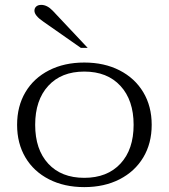

<svg xmlns="http://www.w3.org/2000/svg" viewBox="-20 -756 691 786"><path d="M50 -245Q50 -321 84 -378.5Q118 -436 180.5 -468Q243 -500 325 -500Q407 -500 469.5 -468Q532 -436 566.5 -378.5Q601 -321 601 -245Q601 -169 566.5 -111.5Q532 -54 469.5 -22Q407 10 325 10Q243 10 180.5 -22Q118 -54 84 -111.5Q50 -169 50 -245ZM527 -245Q527 -346 473 -404.5Q419 -463 325 -463Q231 -463 177.5 -404.5Q124 -346 124 -245Q124 -144 177.5 -86Q231 -28 325 -28Q419 -28 473 -86Q527 -144 527 -245ZM158 -667Q121 -692 121 -712Q121 -723 128.5 -729.5Q136 -736 149 -736Q173 -736 196 -712L339 -560H311Z"/></svg>

Font: Fahkwang Light
Style: Regular
Weight: 300
Version: Version 1.000; ttfautohint (v1.6)